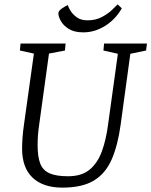

<svg xmlns="http://www.w3.org/2000/svg" viewBox="-20 -847 692 878"><path d="M265 11Q220 11 185.5 -1Q151 -13 127.5 -36Q104 -59 92.5 -92Q81 -125 81 -167Q81 -219 90 -280L135 -602L71 -616L74 -648H280L277 -616L204 -602L159 -276Q155 -249 153.5 -227Q152 -205 152 -183Q152 -130 164 -99Q176 -68 206.5 -54.5Q237 -41 291 -41Q353 -41 389.5 -71Q426 -101 445.5 -154Q465 -207 474 -276L519 -601L453 -616L456 -648H652L648 -616L576 -601L532 -279Q519 -183 491 -118.5Q463 -54 409.5 -21.5Q356 11 265 11ZM361 -699Q320 -699 295 -714.5Q270 -730 258.5 -750.5Q247 -771 247 -786Q247 -797 262 -807.5Q277 -818 290 -824Q291 -818 300.5 -801Q310 -784 329.5 -769Q349 -754 380 -754Q417 -754 445.5 -769Q474 -784 492.5 -802Q511 -820 518 -827L537 -809Q508 -758 460.5 -728.5Q413 -699 361 -699Z"/></svg>

Font: Faustina Light Light
Style: Italic
Weight: 300
Italic angle: -8°
Version: Version 1.200